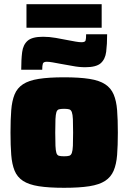

<svg xmlns="http://www.w3.org/2000/svg" viewBox="-20 -886 611 914"><path d="M285 8Q212 8 164.5 0.5Q117 -7 89.5 -25Q62 -43 49.5 -73.5Q37 -104 33.5 -148.5Q30 -193 30 -255Q30 -317 33.5 -361.5Q37 -406 49.5 -436.5Q62 -467 89.5 -485Q117 -503 164.5 -510.5Q212 -518 285 -518Q358 -518 405.5 -510.5Q453 -503 480.5 -485Q508 -467 521 -436.5Q534 -406 537.5 -361.5Q541 -317 541 -255Q541 -193 537.5 -148.5Q534 -104 521 -73.5Q508 -43 480.5 -25Q453 -7 405.5 0.5Q358 8 285 8ZM285 -142Q301 -142 309.5 -144.5Q318 -147 322 -158Q326 -169 327 -192Q328 -215 328 -255Q328 -296 327 -318.5Q326 -341 322 -352Q318 -363 309.5 -365.5Q301 -368 285 -368Q269 -368 260.5 -365.5Q252 -363 248.5 -352Q245 -341 244 -318.5Q243 -296 243 -255Q243 -215 244 -192Q245 -169 248.5 -158Q252 -147 260.5 -144.5Q269 -142 285 -142ZM81 -554Q81 -603 85.5 -638Q90 -673 111.5 -692Q133 -711 185 -711Q215 -711 246 -705.5Q277 -700 302 -695Q323 -691 340 -688Q357 -685 368 -685Q385 -685 387.5 -693.5Q390 -702 390 -723H490Q490 -675 485.5 -639.5Q481 -604 459.5 -585Q438 -566 386 -566Q356 -566 325.5 -572Q295 -578 269 -582Q248 -586 231 -589Q214 -592 203 -592Q187 -592 184 -583Q181 -574 181 -554ZM106 -754V-866H464V-754Z"/></svg>

Font: Saira Thin Black
Style: Regular
Weight: 900
Version: Version 1.101